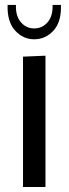

<svg xmlns="http://www.w3.org/2000/svg" viewBox="-20 -746 274 766"><path d="M71.8 0V-520L161.4 -523.8V0ZM116.4 -589.3Q71.7 -589.3 40 -624.4Q8.3 -659.4 10.3 -726.3H43.6Q41.9 -682.5 63.2 -657.5Q84.4 -632.6 116.4 -632.6Q148.9 -632.6 170.2 -657.5Q191.4 -682.5 189.8 -726.3H223.1Q225.5 -659.4 193.8 -624.4Q162.1 -589.3 116.4 -589.3Z"/></svg>

Font: Murecho Thin
Style: Regular
Weight: 100
Designer: Neil Summerour
Foundry: Positype
Version: Version 1.010